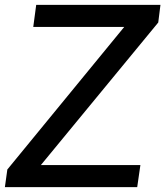

<svg xmlns="http://www.w3.org/2000/svg" viewBox="-38 -765 676 785"><path d="M-18 0H523L536 -90H129L609 -673L618 -745H110L98 -655H470L-8 -72Z"/></svg>

Font: Mluvka Medium
Style: Italic
Weight: 500
Italic angle: -8°
Designer: Modified by Jiří Krblich, Original typeface by Gumpita Rahayu
Foundry: Gumpita Rahayu & Jiří Krblich
Version: Version 2.000;Glyphs 3.1.1 (3134)